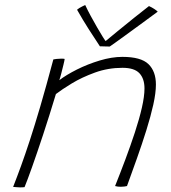

<svg xmlns="http://www.w3.org/2000/svg" viewBox="-20 -764 705 790"><path d="M81 6Q76.5 6.5 71.8 6.8Q67 7 62.5 7Q55.5 7 48.2 6.2Q41 5.5 34 5Q50.5 -37 67 -82.5Q83.5 -128 102.8 -186.8Q122 -245.5 145.8 -326.2Q169.5 -407 199.5 -519.5Q205 -520.5 212.5 -521.5Q220 -522.5 229 -522.5Q233 -522.5 238 -522.5Q243 -522.5 246 -521.5Q245.5 -515.5 241.2 -498Q237 -480.5 232.2 -462Q227.5 -443.5 224 -434Q252 -455.5 296.2 -477.8Q340.5 -500 390.2 -515Q440 -530 483.5 -530Q560 -530 590.8 -500.2Q621.5 -470.5 621.5 -416Q621.5 -382 610.8 -333.5Q600 -285 582.2 -228.2Q564.5 -171.5 543.5 -112.5Q522.5 -53.5 502.5 1.5Q498.5 2.5 491.8 3.5Q485 4.5 477 4.5Q470.5 4.5 465 3.8Q459.5 3 453.5 1.5Q474.5 -51 495.8 -107.8Q517 -164.5 535 -219.2Q553 -274 563.8 -321Q574.5 -368 574.5 -400Q574.5 -440.5 553.5 -462.8Q532.5 -485 484 -485Q424.5 -485 370.8 -465.5Q317 -446 275.5 -420.8Q234 -395.5 210 -377Q183 -287.5 157.5 -210.2Q132 -133 112 -76.8Q92 -20.5 81 6ZM593 -739Q599 -736.5 604.2 -733.5Q609.5 -730.5 614.2 -727.5Q619 -724.5 622.8 -721.5Q626.5 -718.5 629 -716Q585.5 -684 552 -659.5Q518.5 -635 494.5 -617.5Q470.5 -600 455 -589Q439.5 -578 431.5 -572.5Q425 -572.5 417.5 -572.8Q410 -573 403.2 -573.2Q396.5 -573.5 391 -573.5Q368 -608 344.5 -644.8Q321 -681.5 297 -724Q301 -727.5 306.2 -730.8Q311.5 -734 317.8 -737.2Q324 -740.5 330.5 -743.5Q340 -723 353.2 -698.5Q366.5 -674 379.8 -651Q393 -628 403.2 -611.8Q413.5 -595.5 417 -592H411Q429.5 -607.5 462.8 -634.8Q496 -662 531.5 -690.5Q567 -719 593 -739Z"/></svg>

Font: Grandstander Thin
Style: Italic
Weight: 100
Italic angle: -15°
Designer: Tyler Finck
Foundry: Etcetera Type Co
Version: Version 1.200